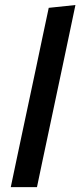

<svg xmlns="http://www.w3.org/2000/svg" viewBox="-20 -764 328 784"><path d="M24 0Q35.5 -54.5 46.2 -105.5Q57 -156.5 70 -218L128.5 -493Q141.5 -555 154 -614.5Q166.5 -674 179 -732L288 -743.5Q275.5 -683.5 262.5 -622Q249.5 -560.5 235.5 -494L177 -218Q163.5 -155.5 153 -105Q142.5 -54.5 131 0Z"/></svg>

Font: Commissioner Medium
Style: Italic
Weight: 500
Italic angle: -12°
Designer: Kostas Bartsokas
Foundry: Kostas Bartsokas
Version: Version 1.000; ttfautohint (v1.8.3)